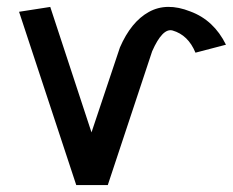

<svg xmlns="http://www.w3.org/2000/svg" viewBox="-20 -537 672 554"><path d="M326 -400Q325 -398 244 -155L125 -517L35 -503L200 -3H291Q417 -384 419 -389Q449 -457 478 -449Q523 -436 544 -385L632 -408Q597 -479 529 -504Q461 -531 409.5 -502.5Q358 -474 326 -400Z"/></svg>

Font: LXGW Marker Gothic
Style: Regular
Weight: 400
Version: Version 1.001